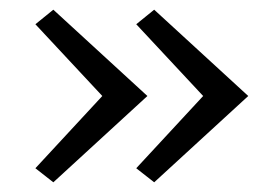

<svg xmlns="http://www.w3.org/2000/svg" viewBox="-20 -409 573 396"><path d="M284 -211 90 -33 53 -62 191 -211 53 -359 90 -389ZM492 -211 298 -33 261 -62 399 -211 261 -359 298 -389Z"/></svg>

Font: Ysabeau Infant
Style: Regular
Weight: 400
Designer: Christian Thalmann (Catharsis Fonts)
Version: Version 0.003